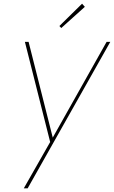

<svg xmlns="http://www.w3.org/2000/svg" viewBox="-20 -767 618 1041"><path d="M578 -540 130 254H109L252 3L115 -540H135L266 -21L558 -540ZM440 -730 312 -615 302 -626 425 -747Z"/></svg>

Font: Fz Poppins Thin
Style: Italic
Weight: 100
Italic angle: -10°
Designer: Ninad Kale (Devanagari), Jonny Pinhorn (Latin)
Foundry: Indian Type Foundry
Version: Vit hóa bi Vntype.Com & FontZin.Com